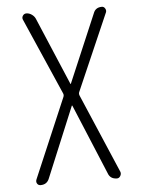

<svg xmlns="http://www.w3.org/2000/svg" viewBox="-53 -772 605 814"><g transform="rotate(-5 250.0 -365.0)"><path d="M86.9 0Q77.1 0 72.3 -7.8Q67.4 -15.6 71.3 -25.4L215.8 -364.3Q218.8 -372.1 215.8 -378.9L73.2 -705.1Q69.3 -713.9 74.7 -722.2Q80.1 -730.5 89.8 -730.5Q101.6 -730.5 112.3 -723.1Q123 -715.8 127.9 -705.1L250 -417Q250 -416 251 -416Q252 -416 252 -417L375 -706.1Q383.8 -730.5 411.1 -730.5Q419.9 -730.5 424.8 -722.2Q429.7 -713.9 426.8 -706.1L284.2 -378.9Q281.2 -372.1 284.2 -364.3L428.7 -26.4Q431.6 -17.6 426.3 -8.8Q420.9 0 412.1 0Q382.8 0 374 -26.4L250 -324.2H249H248L124 -25.4Q114.3 0 86.9 0Z"/></g></svg>

Font: Rounded Mgen+ 2m light
Style: Regular
Weight: 200
Designer: [Source Han Sans]
Ryoko NISHIZUKA  (kana & ideographs); Paul D. Hunt (Latin, Greek & Cyrillic); Wenlong ZHANG  (bopomofo
Version: Version 1.059.20150602